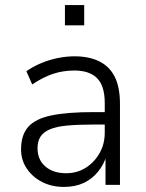

<svg xmlns="http://www.w3.org/2000/svg" viewBox="-20 -729 574 757"><path d="M232 8Q184 8 146 -11.5Q108 -31 85.5 -64.5Q63 -98 63 -140Q63 -197 91.5 -229Q120 -261 183 -274Q246 -287 348 -287H404V-238H351Q288 -238 245 -234Q202 -230 176.5 -219Q151 -208 139.5 -190Q128 -172 128 -145Q128 -99 159 -72.5Q190 -46 241 -46Q284 -46 318 -67.5Q352 -89 372.5 -125Q393 -161 393 -206V-323Q393 -390 363 -420.5Q333 -451 273 -451Q229 -451 189.5 -438Q150 -425 107 -396L84 -448Q109 -466 141 -479.5Q173 -493 207 -500Q241 -507 274 -507Q331 -507 371.5 -487Q412 -467 432.5 -426Q453 -385 453 -319V0H396V-116H400Q390 -81 366.5 -52Q343 -23 309.5 -7.5Q276 8 232 8ZM236 -629V-709H312V-629Z"/></svg>

Font: Nunitoga
Style: Light
Weight: 300
Designer: Vernon Adams
Foundry: Vernon Adams
Version: Version 1.0